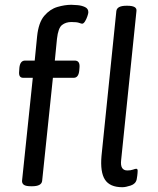

<svg xmlns="http://www.w3.org/2000/svg" viewBox="-20 -776 662 802"><path d="M110 2Q89 2 80.5 -3.5Q72 -9 72 -20L117 -451H77Q57 -451 60 -478L61 -493Q64 -523 85 -523H125L135 -624Q141 -682 165 -710Q189 -738 220 -747Q251 -756 278 -756Q287 -756 304 -754.5Q321 -753 335 -746.5Q349 -740 349 -725Q349 -720 345 -708Q341 -696 335 -686.5Q329 -677 323 -677Q320 -677 310.5 -680.5Q301 -684 278 -684Q255 -684 239 -671.5Q223 -659 218 -614L209 -523H292Q315 -523 312 -493L311 -481Q308 -451 288 -451H201L156 -20Q153 2 114 2ZM491 6Q439 6 418.5 -25.5Q398 -57 404 -125L466 -730Q469 -752 508 -752H512Q553 -752 550 -730L486 -107Q481 -64 512 -64Q526 -64 535.5 -67.5Q545 -71 549 -71Q555 -71 555 -63Q555 -62 554.5 -53Q554 -44 551 -27Q547 -8 526 -1Q505 6 491 6Z"/></svg>

Font: Asap
Style: Italic
Weight: 400
Italic angle: -6°
Designer: Pablo Cosgaya
Foundry: Omnibus-Type
Version: Version 3.001; ttfautohint (v1.8.3)